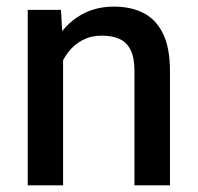

<svg xmlns="http://www.w3.org/2000/svg" viewBox="-20 -558 595 578"><path d="M169.9 0H63.5V-528.3H163.6L169.9 -415.5ZM109.9 -284.7Q110.8 -358.9 137.5 -416Q164.1 -473.1 211.7 -505.6Q259.3 -538.1 322.8 -538.1Q374.5 -538.1 412.1 -518.8Q449.7 -499.5 470.7 -456.8Q491.7 -414.1 491.7 -343.3V0H384.8V-344.2Q384.8 -383.3 373.5 -406.7Q362.3 -430.2 340.3 -440.4Q318.4 -450.7 286.1 -450.7Q254.4 -450.7 229 -437.5Q203.6 -424.3 185.5 -401.1Q167.5 -377.9 158 -347.9Q148.4 -317.9 148.4 -283.7Z"/></svg>

Font: Heebo Medium
Style: Regular
Weight: 500
Designer: Oded Ezer
Foundry: Ezer Type House
Version: Version 3.100